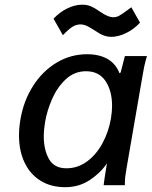

<svg xmlns="http://www.w3.org/2000/svg" viewBox="-20 -789 646 818"><path d="M61 -212Q61 -245 67 -280Q80.5 -359.5 120.8 -422.8Q161 -486 221 -522Q281 -558 351 -558Q402.5 -558 438 -537.8Q473.5 -517.5 489 -477L494 -480L512 -550H606Q598.5 -525 594 -503.2Q589.5 -481.5 585 -453.5L518.5 -68.5Q514.5 -44.5 513.2 -32.8Q512 -21 512 0H421.5Q423 -14 425.5 -29.8Q428 -45.5 430.5 -61L435.5 -93Q408.5 -52.5 362.5 -22Q316.5 8.5 258 8.5Q197 8.5 152.5 -19.2Q108 -47 84.5 -96.8Q61 -146.5 61 -212ZM452.5 -283.5Q457.5 -314.5 457.5 -337.5Q457.5 -402 429.5 -443.8Q401.5 -485.5 346.5 -485.5Q296.5 -485.5 259.8 -450.8Q223 -416 201.5 -366.2Q180 -316.5 172 -269Q166.5 -236 166.5 -208.5Q166.5 -150.5 188.8 -111.2Q211 -72 263 -72Q311.5 -72 351.2 -101.5Q391 -131 417 -179.5Q443 -228 452.5 -283.5ZM372.5 -666Q356 -676.5 345 -680.8Q334 -685 323.5 -685Q305 -685 288.5 -674.8Q272 -664.5 248 -639L208 -709.5Q236 -738.5 268 -753.8Q300 -769 329.5 -769Q352 -769 368.2 -761.8Q384.5 -754.5 403.5 -741L413.5 -734.5Q442.5 -715.5 462.5 -715.5Q476 -715.5 488.2 -722.2Q500.5 -729 523 -746L539.5 -758L576.5 -692.5Q549.5 -663.5 516.5 -647.8Q483.5 -632 454.5 -632Q439.5 -632 426.8 -636.2Q414 -640.5 405.5 -645.5Q397 -650.5 372.5 -666Z"/></svg>

Font: JuliaMono Medium
Style: Italic
Weight: 500
Italic angle: -9°
Monospace: yes
Designer: cormullion
Foundry: corm
Version: Version 0.054; ttfautohint (v1.8.4)